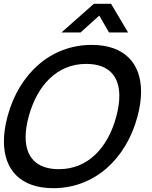

<svg xmlns="http://www.w3.org/2000/svg" viewBox="-38 -970 798 1005"><path d="M283.6 -800H383.6L481.8 -888.5L532.6 -800H632.6L543.3 -950H453.3ZM241.2 15C456.7 15 622.1 -137.5 681.7 -360C694.2 -406.7 700.4 -450.3 700.4 -490.1C700.4 -639.8 612.5 -735 442.2 -735C226.2 -735 60.8 -582.5 1.2 -360C-11.3 -313.3 -17.5 -269.7 -17.5 -230C-17.5 -80.2 70.5 15 241.2 15ZM267.9 -84.5C151.5 -85.3 96.1 -149 96.1 -252.3C96.1 -284.6 101.5 -320.7 112.2 -360C156.6 -523.9 261.5 -635.5 412.5 -635.5C413.5 -635.5 414.5 -635.5 415.5 -635.5C531.8 -634.7 586.6 -571.1 586.6 -467.9C586.6 -435.6 581.2 -399.4 570.7 -360C526.8 -196.1 421.9 -84.5 270.9 -84.5C269.9 -84.5 268.9 -84.5 267.9 -84.5Z"/></svg>

Font: Manrope
Style: SemiBoldItalic
Weight: 600
Italic angle: -15°
Designer: Mikhail Sharanda
Foundry: Mikhail Sharanda
Version: Version 4.502;hotconv 1.0.109;makeotfexe 2.5.65596